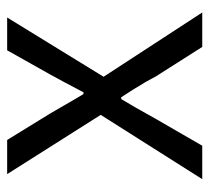

<svg xmlns="http://www.w3.org/2000/svg" viewBox="-44 -538 583 534"><g transform="rotate(-90 247.0 -271.5)"><path d="M29.2 -542.6H124.2L198.4 -422L234.4 -359.8L251.8 -330.4H256.8Q270.8 -357.4 284.2 -382.2L305.8 -422L373.6 -542.6H464.8L300 -274.4L478.8 0H383L301.4 -128.4L285.6 -157.2Q264 -193.8 243 -225.4H238Q217 -191 182.4 -128.4L108.2 0H15.2L194 -282.4Z"/></g></svg>

Font: 寒蝉端黑体 Light
Style: Regular
Weight: 300
Designer: ChillDuanSans {Warren2060}; 
Source Han Sans {Ryoko NISHIZUKA 西塚涼子 (kana, bopomofo & ideographs); Paul D. Hunt (Latin, G
Foundry: ChillType&Adobe
Version: Version 1.300;Glyphs 3.3 (3306)